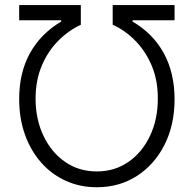

<svg xmlns="http://www.w3.org/2000/svg" viewBox="-20 -748 784 777"><path d="M57.6 -347.2Q57.6 -454.6 101.6 -533.4Q145.5 -612.3 227.5 -660.6V-666H57.6V-727.5H307.1V-647.9Q256.8 -624.5 215.1 -582.3Q173.3 -540 148.7 -481.2Q124 -422.4 124 -348.1Q124 -266.1 155.5 -199.2Q187 -132.3 242.9 -93.3Q298.8 -54.2 371.6 -54.2Q444.8 -54.2 500.5 -93.3Q556.2 -132.3 587.4 -199Q618.7 -265.6 618.7 -348.1Q619.1 -421.9 594.5 -481Q569.8 -540 528.3 -582.5Q486.8 -625 436 -647.9V-727.5H686.5V-666H516.6V-660.6Q598.6 -612.8 642.3 -533.7Q686 -454.6 686.5 -347.2Q686.5 -242.7 645.8 -162.1Q605 -81.5 533.9 -35.9Q462.9 9.8 371.6 9.8Q303.7 9.8 246.1 -16.4Q188.5 -42.5 146.2 -90.6Q104 -138.7 80.8 -203.9Q57.6 -269 57.6 -347.2Z"/></svg>

Font: Inter 20pt Light
Style: Regular
Weight: 300
Version: Version 4.001;git-66647c0bb